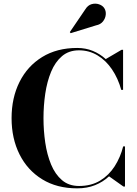

<svg xmlns="http://www.w3.org/2000/svg" viewBox="-20 -1023 750 1053"><path d="M507 -884 367.5 -841 363 -847 447 -970.5Q461.5 -994.5 482.5 -1000.2Q503.5 -1006 522.8 -999.5Q542 -993 551.5 -979Q562 -963 560 -942.5Q558 -922 544.5 -905.2Q531 -888.5 507 -884ZM665.5 -220V0H657L578 -56Q545 -25 501.2 -7.5Q457.5 10 403.5 10Q292 10 211.2 -39.8Q130.5 -89.5 87 -176.5Q43.5 -263.5 43.5 -375Q43.5 -486.5 87 -573.5Q130.5 -660.5 211.2 -710.2Q292 -760 403.5 -760Q450 -760 489.2 -743.8Q528.5 -727.5 560 -699L647 -750H655V-530H645Q627.5 -593.5 594.2 -642.5Q561 -691.5 515 -719.2Q469 -747 413.5 -747Q357.5 -747 320 -715Q282.5 -683 260.2 -629.2Q238 -575.5 228.2 -509.2Q218.5 -443 218.5 -375Q218.5 -307 228.2 -240.8Q238 -174.5 260.2 -120.8Q282.5 -67 320 -35Q357.5 -3 413.5 -3Q480.5 -3 529 -32.5Q577.5 -62 609 -111.2Q640.5 -160.5 655.5 -220Z"/></svg>

Font: Bodoni* 24pt
Style: Bold
Weight: 700
Version: Version 2.3